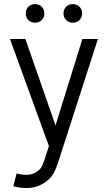

<svg xmlns="http://www.w3.org/2000/svg" viewBox="-20 -721 533 949"><path d="M45.9 199.7 62 136.2Q86.9 143.1 108.4 143.1Q127.4 143.1 141.8 137.9Q156.2 132.8 167 124.5Q182.1 112.8 189.2 96.4Q196.3 80.1 202.6 60.5L221.7 1L29.3 -528.3H105.5L254.4 -101.1L387.2 -528.3H463.9L268.6 77.6Q259.3 107.9 248 129.9Q236.8 151.9 216.8 169.4Q197.3 186.5 170.4 197.5Q143.6 208.5 108.4 208.5Q91.8 208.5 76.2 205.8Q60.5 203.1 45.9 199.7ZM339.8 -700.7Q359.9 -700.7 372.8 -687.7Q385.7 -674.8 385.7 -654.8Q385.7 -634.8 372.8 -621.8Q359.9 -608.9 339.8 -608.9Q319.8 -608.9 306.9 -621.8Q293.9 -634.8 293.9 -654.8Q293.9 -674.8 306.9 -687.7Q319.8 -700.7 339.8 -700.7ZM153.3 -700.7Q173.3 -700.7 186.3 -687.7Q199.2 -674.8 199.2 -654.8Q199.2 -634.8 186.3 -621.8Q173.3 -608.9 153.3 -608.9Q133.3 -608.9 120.4 -621.8Q107.4 -634.8 107.4 -654.8Q107.4 -674.8 120.4 -687.7Q133.3 -700.7 153.3 -700.7Z"/></svg>

Font: Gidole
Style: Regular
Weight: 400
Version: Version 2.100; ttfautohint (v1.8.4.7-5d5b)